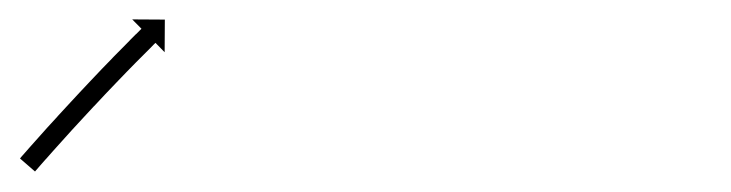

<svg xmlns="http://www.w3.org/2000/svg" viewBox="-27 -170 735 193"><path d="M-5.6 -12.3C-6 -11.7 -6.5 -11.2 -6.9 -10.7L8.2 2.4C8.7 1.9 9.1 1.3 9.5 0.8L9.5 0.8L9.5 0.9C10.8 -0.6 12 -2 13.2 -3.4L13.2 -3.4L13.2 -3.4C15.2 -5.6 17.1 -7.8 19 -10L19 -10L19 -9.9C21.5 -12.8 24 -15.6 26.5 -18.4L26.5 -18.4L26.5 -18.4C29.5 -21.7 32.5 -25.1 35.5 -28.4L35.5 -28.4L35.5 -28.4C38.8 -32.1 42.2 -35.8 45.5 -39.5L45.5 -39.5L45.5 -39.5C49.1 -43.4 52.7 -47.3 56.4 -51.3L56.4 -51.3L56.3 -51.2C60.1 -55.3 63.8 -59.3 67.6 -63.4L67.6 -63.3L67.6 -63.3C71.4 -67.4 75.1 -71.4 78.9 -75.4L78.9 -75.4L78.9 -75.4C82.6 -79.2 86.3 -83.1 90 -87L89.9 -87L89.9 -86.9C93.4 -90.5 96.9 -94.1 100.3 -97.7L100.3 -97.7L100.3 -97.7C103.5 -100.9 106.6 -104.1 109.7 -107.3L109.7 -107.3L109.7 -107.3C112.4 -110 115 -112.7 117.7 -115.3L117.7 -115.3L117.7 -115.3C119.7 -117.4 121.8 -119.5 123.9 -121.5L123.9 -121.5L123.9 -121.5C125.2 -122.8 126.5 -124.2 127.8 -125.5C128.3 -125.9 128.8 -126.4 129.3 -126.9L138.5 -117.5L138.7 -150.3L105.9 -150.5L115.2 -141.1C114.7 -140.6 114.3 -140.2 113.8 -139.7C112.4 -138.4 111.1 -137 109.8 -135.7L109.7 -135.7L109.7 -135.7C107.7 -133.6 105.6 -131.5 103.5 -129.5L103.5 -129.4L103.5 -129.4C100.8 -126.7 98.1 -124 95.5 -121.3L95.5 -121.3L95.5 -121.3C92.3 -118.1 89.2 -114.9 86 -111.7L86 -111.7L86 -111.6C82.5 -108 79 -104.4 75.5 -100.8L75.5 -100.8L75.5 -100.8C71.8 -96.9 68.1 -93 64.4 -89.1L64.4 -89.1L64.4 -89.1C60.6 -85.1 56.8 -81.1 53 -77L53 -77L53 -77C49.2 -73 45.4 -68.9 41.7 -64.8L41.7 -64.8L41.7 -64.8C38 -60.9 34.4 -56.9 30.8 -53L30.8 -52.9L30.8 -52.9C27.4 -49.2 24 -45.5 20.6 -41.8L20.6 -41.8L20.6 -41.8C17.6 -38.4 14.6 -35.1 11.6 -31.7L11.6 -31.7L11.6 -31.7C9.1 -28.9 6.5 -26 4 -23.2L4 -23.2L4 -23.2C2.1 -21 0.1 -18.8 -1.8 -16.6L-1.8 -16.6L-1.8 -16.6C-3.1 -15.1 -4.3 -13.7 -5.6 -12.3L-5.6 -12.3Z"/></svg>

Font: FRB American Cursive Just Arrows Medium
Style: Italic
Weight: 500
Italic angle: -25°
Version: Version 2.0;Modular Font Editor K font №1